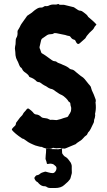

<svg xmlns="http://www.w3.org/2000/svg" viewBox="-20 -751 540 966"><path d="M187 -549Q184 -539 180 -519Q177 -511 182 -503Q182 -501 184 -497Q186 -493 186 -491Q188 -483 194 -481Q201 -478 240 -449Q248 -443 255 -443Q262 -443 266 -439Q270 -435 277 -433Q280 -432 286.5 -429.5Q293 -427 296 -425Q320 -416 331 -405Q332 -404 335 -403L338 -402Q348 -401 356 -394Q357 -393 364 -387Q371 -381 375 -378Q376 -377 379.5 -374.5Q383 -372 385 -370Q401 -360 406 -353Q409 -349 416 -340.5Q423 -332 426 -328Q428 -326 431 -322.5Q434 -319 435 -317Q438 -314 438 -310Q439 -308 440 -303.5Q441 -299 442 -297Q450 -279 452 -275L461 -251Q462 -249 462 -242Q462 -241 461 -237.5Q460 -234 461 -232Q464 -208 460 -187Q457 -179 459 -170Q459 -166 457 -158Q452 -146 453 -141Q453 -137 451 -133Q446 -122 436 -102Q434 -98 430 -92Q422 -85 419 -76Q417 -71 414 -70Q406 -65 398 -55Q393 -48 379 -39.5Q365 -31 360 -25H359Q327 -11 311 -5Q306 -2 297 -4Q288 -4 283 -2Q277 0 273 0Q248 0 235 -1Q206 -3 192 -11Q192 -12 189.5 -12Q187 -12 186 -12Q184 -12 178 -13.5Q172 -15 169 -16Q166 -17 158 -19Q154 -20 146 -24Q144 -25 139.5 -27Q135 -29 133 -30Q125 -34 122 -36Q104 -49 102 -50Q100 -52 95.5 -53Q91 -54 89 -56Q55 -79 40 -97V-102Q48 -112 52 -115Q60 -121 60 -129Q60 -134 66 -140Q68 -142 72 -148Q76 -154 78 -156Q79 -157 81.5 -160.5Q84 -164 86 -165Q94 -172 97 -180Q99 -184 105 -190Q106 -191 109.5 -195Q113 -199 114 -201Q119 -207 125 -204Q139 -194 145 -187Q153 -175 163 -175Q176 -174 188 -162Q194 -158 197 -158Q198 -158 217 -155Q219 -154 222 -153Q225 -152 226 -151Q232 -148 233 -148Q243 -149 261 -147H266Q269 -148 276 -149.5Q283 -151 286 -152Q291 -154 300 -157Q309 -160 314 -161Q321 -162 324 -168Q326 -173 332 -181Q336 -190 337 -192Q339 -206 338 -210Q334 -222 334 -229Q334 -235 328 -238Q324 -240 320 -248Q318 -251 312 -257Q310 -259 305.5 -262.5Q301 -266 299 -268Q298 -268 296 -269.5Q294 -271 293 -272Q279 -277 259 -292Q246 -303 236 -304Q234 -304 224 -309Q216 -315 212 -317Q209 -318 203 -321.5Q197 -325 194 -327Q192 -328 188 -331.5Q184 -335 180.5 -336.5Q177 -338 173 -338Q165 -339 158 -348Q157 -349 148 -355Q145 -357 139 -359.5Q133 -362 130 -363Q126 -365 126 -367Q123 -375 110 -384Q94 -394 91 -405Q90 -407 87 -410Q80 -414 77 -423Q70 -442 66 -448Q60 -458 58 -473Q58 -478 57 -489.5Q56 -501 55 -507Q55 -514 56 -517Q59 -526 59 -546Q59 -556 62 -560Q70 -572 68 -591Q68 -598 72 -602Q74 -605 77 -610.5Q80 -616 81 -618Q82 -620 84 -624.5Q86 -629 88 -631Q97 -643 115 -669Q116 -672 119 -673Q122 -675 128.5 -679.5Q135 -684 138 -686Q142 -688 143 -690Q157 -702 161 -704Q175 -714 186 -713Q192 -712 198 -716Q205 -722 214 -720Q218 -720 224 -722Q238 -730 257 -728Q263 -727 273 -731H275Q276 -727 283 -727H301Q309 -725 325.5 -721Q342 -717 350 -715Q352 -715 354 -713L372 -701Q377 -697 386 -697Q387 -696 389 -696Q391 -696 392 -695Q395 -693 402 -688Q409 -683 414 -678.5Q419 -674 422 -669Q422 -668 423 -667Q424 -666 425 -665L446 -647Q449 -644 452.5 -641Q456 -638 459.5 -634Q463 -630 465 -628V-627Q455 -617 451 -607Q450 -606 449 -604.5Q448 -603 447 -602Q441 -597 430 -586Q413 -567 412 -563Q412 -561 408 -557Q395 -545 382 -534Q372 -524 364 -537L361 -543Q358 -551 351 -552Q342 -554 335 -565Q332 -570 327 -570Q319 -571 308 -575L293 -578Q265 -584 264 -584Q253 -586 249 -582Q245 -579 235 -579Q225 -579 218 -575Q200 -563 192 -557Q189 -555 187 -549ZM153 146Q158 161 170 166Q174 170 176 173Q190 187 205 186Q212 186 217 191Q224 195 233 195H257Q287 195 303 180Q308 175 322 163Q323 161 327 157Q331 153 332 151Q333 150 334 147L335 144Q338 131 339 129Q343 120 341 101V89Q342 79 335 66Q331 60 323 50Q318 43 309 38Q302 35 294 23Q292 21 292 5Q292 0 291.5 -1.5Q291 -3 289.5 -4.5Q288 -6 286.5 -6Q285 -6 280 -6Q260 -4 254 -6H253Q252 -7 251 -7H246Q234 1 218 -4Q214 -5 213 -4.5Q212 -4 212 1Q212 15 210 31Q210 33 209.5 39Q209 45 209 48Q209 51 210 52Q214 62 215 68Q215 77 226 73Q236 71 244 74Q250 75 261 86Q267 93 262 106Q255 120 245 120Q236 120 222 116Q220 116 216.5 114.5Q213 113 211 113Q209 112 206 113Q203 114 202 114Q200 114 196 116Q192 118 190 118Q186 120 183 122Q176 129 169 130Q161 130 156 139Q154 141 153 143Z"/></svg>

Font: Gutenberg Clean
Style: Regular
Weight: 400
Designer: Nicola Manzari, Bruno Pierini
Foundry: Unio | Creative Solutions
Version: Version 1.001;PS 001.001;hotconv 1.0.88;makeotf.lib2.5.64775